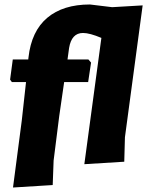

<svg xmlns="http://www.w3.org/2000/svg" viewBox="-20 -728 656 856"><path d="M374 -463 386 -449 373 -362H266L244 -210L219 -12L215 97L38 108L77 -190L96 -362H33L25 -373L37 -463H106L107 -472Q120 -589 190.5 -648.5Q261 -708 381 -708L480 -696L616 -704L537 -116L534 -7L356 4L432 -559Q380 -581 350 -581Q299 -581 288 -514L281 -463Z"/></svg>

Font: Alegreya Sans Black
Style: Italic
Weight: 900
Italic angle: -7°
Designer: Juan Pablo del Peral
Foundry: Huerta Tipografica
Version: Version 2.007